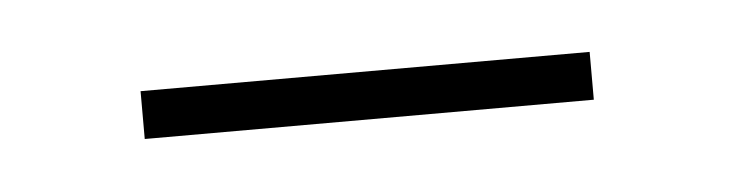

<svg xmlns="http://www.w3.org/2000/svg" viewBox="-22 -328 359 94"><g transform="rotate(-5 157.5 -281.5)"><path d="M47.4 -269.5V-293H268.1V-269.5Z"/></g></svg>

Font: Imbue
Style: Regular
Weight: 400
Designer: Tyler Finck
Foundry: Etcetera Type Company
Version: Version 0.910